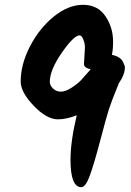

<svg xmlns="http://www.w3.org/2000/svg" viewBox="-20 -775 546 798"><path d="M499 -495Q499 -465 474 -429Q444 -356 433 -322Q422 -288 397 -192.5Q372 -97 354 -47Q336 3 318 3Q273 3 273 -111Q273 -187 299 -296Q256 -279 221 -279Q174 -279 120 -335.5Q66 -392 66 -436Q66 -508 105 -583Q144 -658 204 -706.5Q264 -755 325 -755Q386 -755 418 -708Q450 -661 450 -602Q450 -568 445 -547Q487 -539 495 -508Q499 -503 499 -495ZM329 -509 333 -577Q333 -595 326 -611.5Q319 -628 311 -628Q287 -628 237 -556Q187 -484 187 -435Q187 -420 200.5 -407Q214 -394 233 -394Q252 -394 277.5 -410.5Q303 -427 317 -442Q331 -457 357 -487Q329 -493 329 -509Z"/></svg>

Font: Kalam
Style: Bold
Weight: 700
Version: Version 2.001;PS 1.0;hotconv 1.0.79;makeotf.lib2.5.61930; tt